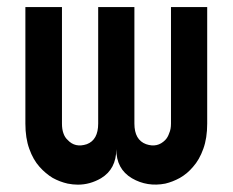

<svg xmlns="http://www.w3.org/2000/svg" viewBox="-20 -500 640 528"><path d="M49.8 -480.5Q49.8 -373 49.8 -160.2Q49.8 -120.1 60.5 -90.8Q71.3 -60.5 88.9 -41Q105.5 -22.5 125 -10.7Q144.5 0 166 4.9Q180.7 7.8 194.3 7.8Q227.5 7.8 257.8 -9.8Q299.8 -35.2 299.8 -89.8Q299.8 -35.2 342.8 -9.8Q384.8 14.6 434.6 4.9Q455.1 0 474.6 -10.7Q495.1 -22.5 510.7 -41Q528.3 -60.5 539.1 -90.8Q549.8 -120.1 549.8 -160.2Q549.8 -266.6 549.8 -480.5Q516.6 -480.5 450.2 -480.5Q450.2 -373 450.2 -160.2Q450.2 -144.5 445.3 -133.8Q441.4 -122.1 434.6 -115.2Q413.1 -92.8 381.8 -103.5Q349.6 -115.2 349.6 -160.2Q349.6 -266.6 349.6 -480.5Q316.4 -480.5 250 -480.5Q250 -373 250 -160.2Q250 -115.2 218.8 -103.5Q186.5 -92.8 166 -115.2Q158.2 -122.1 154.3 -133.8Q150.4 -144.5 150.4 -160.2Q150.4 -266.6 150.4 -480.5Q117.2 -480.5 49.8 -480.5Z"/></svg>

Font: Alibu-Mazigh Belqasem 1
Style: Bold
Weight: 400
Designer: Mazigh Mubarik Belqasem
Version: Version 1.0